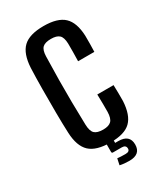

<svg xmlns="http://www.w3.org/2000/svg" viewBox="-185 -682 751 880"><g transform="rotate(-30 191.0 -242.0)"><path d="M52 -128Q50 -174 49.5 -236Q49 -298 49.5 -360.5Q50 -423 52 -471Q56 -544 89.5 -576Q123 -608 198 -608Q272 -608 305.5 -576.5Q339 -545 342 -474Q342 -455 342 -431Q342 -407 341 -389H255Q256 -411 256 -438.5Q256 -466 256 -482Q255 -515 241.5 -527.5Q228 -540 198 -540Q167 -540 153.5 -527.5Q140 -515 139 -482Q137 -417 136.5 -359Q136 -301 136.5 -243Q137 -185 139 -120Q140 -86 153.5 -73Q167 -60 199 -60Q228 -60 241.5 -73Q255 -86 256 -120Q256 -137 256 -160.5Q256 -184 255 -213H341Q342 -194 342 -170.5Q342 -147 342 -128Q338 -56 305.5 -24Q273 8 199 8Q123 8 89 -24Q55 -56 52 -128ZM231 124Q203 124 181 119L188 86Q196 87 207.5 87.5Q219 88 231 88Q253 88 253 72Q253 53 231 53H182L178 49V-7H215V20H231Q291 20 291 72Q291 124 231 124Z"/></g></svg>

Font: Big Shoulders Display SemiBold
Style: Regular
Weight: 600
Designer: Patric King
Foundry: XO Type Co
Version: Version 1.000; ttfautohint (v1.8.2)